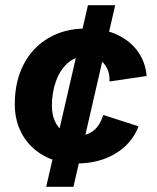

<svg xmlns="http://www.w3.org/2000/svg" viewBox="-20 -620 606 740"><path d="M276 10Q203 10 149.5 -19.5Q96 -49 66.5 -100.5Q37 -152 37 -218Q37 -306 71 -371.5Q105 -437 167 -473.5Q229 -510 311 -510Q382 -510 433 -485.5Q484 -461 512.5 -420Q541 -379 545 -327L402 -306Q404 -348 380 -375.5Q356 -403 311 -403Q270 -403 240.5 -376.5Q211 -350 195.5 -306.5Q180 -263 180 -212Q180 -179 191.5 -153Q203 -127 225.5 -112Q248 -97 281 -97Q316 -97 340.5 -116.5Q365 -136 378 -177L514 -133Q489 -67 425.5 -28.5Q362 10 276 10ZM158 100 319 -600H424L263 100Z"/></svg>

Font: Kantumruy Pro
Style: Italic
Weight: 400
Italic angle: -13°
Designer: Sovichet Tep
Foundry: Sovichet Tep
Version: Version 1.002